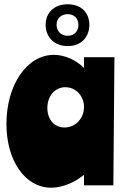

<svg xmlns="http://www.w3.org/2000/svg" viewBox="-20 -865 577 896"><path d="M514 -598H372V-548C337 -583 285 -609 231 -609C106 -609 10 -469 10 -287C10 -113 99 11 218 11C269 11 324 -11 372 -49V0H509ZM201 -361C201 -418 237 -458 285 -458C334 -458 372 -417 372 -366C372 -311 331 -270 281 -270C234 -270 201 -307 201 -361ZM296 -698C266 -698 244 -719 244 -749C244 -779 266 -799 296 -799C326 -799 346 -779 346 -749C346 -719 326 -698 296 -698ZM296 -650C363 -650 397 -696 397 -749C397 -802 363 -845 296 -845C229 -845 193 -802 193 -749C193 -696 229 -650 296 -650Z"/></svg>

Font: Ranchers
Style: Regular
Weight: 400
Designer: Pablo Impallari, Brenda Gallo
Foundry: Pablo Impallari, Brenda Gallo
Version: Version 1.000